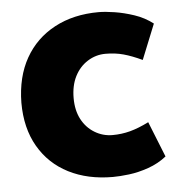

<svg xmlns="http://www.w3.org/2000/svg" viewBox="-43 -541 551 593"><g transform="rotate(-5 232.5 -244.5)"><path d="M407 -148Q375 -132 348.5 -125Q322 -118 294 -118Q264 -118 238.5 -133.5Q213 -149 198.5 -176.5Q184 -204 184 -242Q184 -281 198.5 -309.5Q213 -338 238.5 -354Q264 -370 294 -370Q324 -370 349.5 -363Q375 -356 407 -341L451 -450Q425 -470 393.5 -480.5Q362 -491 333 -495.5Q304 -500 284 -500Q206 -500 147 -468.5Q88 -437 55.5 -379.5Q23 -322 22 -242Q22 -163 55 -106Q88 -49 147 -19Q206 11 284 11Q305 11 334 7.5Q363 4 394.5 -7Q426 -18 451 -38Z"/></g></svg>

Font: Catamaran ExtraBold
Style: Regular
Weight: 800
Designer: Pria Ravichandran
Version: Version 2.000